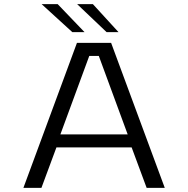

<svg xmlns="http://www.w3.org/2000/svg" viewBox="-20 -907 908 927"><path d="M775.5 0H688L615.5 -195.5H252.5L180 0H93L351.5 -700H516.5ZM411 -637 271.5 -258H596.5L457 -637ZM494.5 -752 352.5 -887H428.5L552 -752ZM329 -752 181 -887H258.5L388 -752Z"/></svg>

Font: Trispace SemiExpanded Light
Style: Regular
Weight: 300
Width: 6
Designer: Tyler Finck
Foundry: Etcetera Type Company
Version: Version 1.210; ttfautohint (v1.8.3)